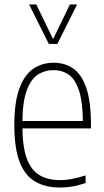

<svg xmlns="http://www.w3.org/2000/svg" viewBox="-20 -828 464 857"><path d="M248 9Q182 9 136.5 -17.8Q91 -44.5 67.5 -105.5Q44 -166.5 44 -270Q44 -373.5 67 -434.5Q90 -495.5 129.5 -521.8Q169 -548 219 -548Q269.5 -548 307 -522Q344.5 -496 365.2 -435.2Q386 -374.5 386 -270V-255H66V-288H358L350 -276Q350 -370 333.2 -422Q316.5 -474 287 -494.5Q257.5 -515 219 -515Q180 -515 148.5 -494.5Q117 -474 98.5 -422Q80 -370 80 -276V-267Q80 -174.5 99.2 -121.5Q118.5 -68.5 156.2 -46.2Q194 -24 250 -24Q273.5 -24 300.2 -29Q327 -34 362 -45V-11Q330 0 302.2 4.5Q274.5 9 248 9ZM198 -632 110 -808H142L221 -645H213L292 -808H324L236 -632Z"/></svg>

Font: Encode Sans Condensed Thin
Style: Regular
Weight: 100
Width: 3
Designer: Multiple Designers
Foundry: Impallari Type
Version: Version 3.002